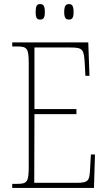

<svg xmlns="http://www.w3.org/2000/svg" viewBox="-20 -922 530 942"><path d="M318 -826C334 -826 341 -834 341 -863C341 -893 334 -902 318 -902C303 -902 295 -893 295 -863C295 -834 303 -826 318 -826ZM177 -826C193 -826 200 -834 200 -863C200 -893 193 -902 177 -902C161 -902 155 -893 155 -863C155 -834 161 -826 177 -826ZM40 0H441L446 -164H426L422 -94C419 -35 415 -25 354 -25H148L149 -362H355V-387H149V-689H325C388 -689 392 -680 396 -606L399 -550H419L413 -714H40V-694H65C115 -694 121 -683 121 -606V-108C121 -31 115 -20 65 -20H40Z"/></svg>

Font: Noto Serif Devanagari Condensed Thin
Style: Regular
Weight: 100
Width: 3
Designer: Universal Thirst, Indian Type Foundry and the Monotype Design Team
Foundry: Monotype Imaging Inc.
Version: Version 2.004